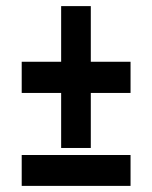

<svg xmlns="http://www.w3.org/2000/svg" viewBox="-20 -608 498 628"><path d="M180 -124H277V-304H407V-406H277V-588H180V-406H51V-304H180ZM51 0H407V-101H51Z"/></svg>

Font: Kathrein 77 Bold Condensed
Style: Regular
Weight: 700
Width: 3
Designer: Lazydogs Typefoundry, based on Open Sans by Ascender Corporation
Foundry: Lazydogs Typefoundry
Version: Version 1.003;PS 001.003;hotconv 1.0.88;makeotf.lib2.5.64775